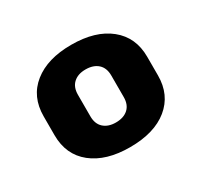

<svg xmlns="http://www.w3.org/2000/svg" viewBox="-89 -832 622 593"><g transform="rotate(-30 222.0 -535.5)"><path d="M222 -353Q137 -353 87.5 -392.5Q38 -432 38 -502V-569Q38 -639 87.5 -678.5Q137 -718 222 -718Q308 -718 357.5 -678Q407 -638 407 -569V-502Q407 -433 358 -393Q309 -353 222 -353ZM222 -441Q250 -441 266 -455.5Q282 -470 282 -497V-574Q282 -601 266 -615.5Q250 -630 222 -630Q195 -630 179 -615.5Q163 -601 163 -574V-497Q163 -470 179 -455.5Q195 -441 222 -441Z"/></g></svg>

Font: Pathway Extreme SemiCondensed ExtraBold
Style: Regular
Weight: 800
Width: 4
Version: Version 1.001;gftools[0.9.26]